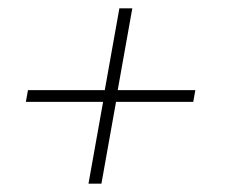

<svg xmlns="http://www.w3.org/2000/svg" viewBox="-20 -502 540 460"><path d="M443 -258H258L223 -62H192L227 -258H42L47 -286H231L266 -482H297L262 -286H448Z"/></svg>

Font: Spectral ExtraLight
Style: Italic
Weight: 275
Italic angle: -10°
Designer: Jean-Baptiste Levee
Foundry: Production Type
Version: Version 2.001